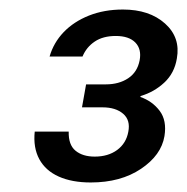

<svg xmlns="http://www.w3.org/2000/svg" viewBox="-20 -730 393 403"><path d="M84.1 -611.4Q92.4 -640.2 113.5 -662.4Q134.7 -684.5 166.7 -697.3Q198.8 -710 238 -710Q293.6 -710 326.4 -680.6Q359.2 -651.2 351.2 -607.2Q346.2 -576.5 324.8 -556.6Q303.5 -536.8 275.3 -528.5L274.5 -526.5Q299.7 -517.8 315.1 -497.4Q330.5 -477 325.2 -444.3Q318.5 -404.2 275.9 -375.6Q233.3 -347 170.5 -347Q131 -347 103.3 -359.4Q75.6 -371.8 62.5 -395.9Q49.4 -420.1 52.9 -453.8H124.2Q123.5 -425.9 138.6 -413.6Q153.6 -401.3 178.8 -401.3Q207 -401.3 225.9 -415.2Q244.9 -429.2 249.3 -453.4Q254.1 -477.8 238.5 -491.2Q222.9 -504.7 195 -504.7H152.1L160.7 -552.9H202Q229.7 -552.9 249 -565.7Q268.3 -578.5 273.1 -603.4Q277.5 -626.9 264.1 -640.7Q250.6 -654.5 223 -654.5Q196.3 -654.5 178.9 -642.8Q161.4 -631.1 153.2 -611.4Z"/></svg>

Font: Poppins Variable
Style: Italic
Weight: 100
Italic angle: -10°
Designer: Jonny Pinhorn
Foundry: Indian Type Foundry
Version: Version 6.000